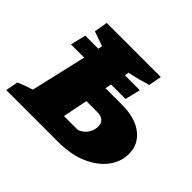

<svg xmlns="http://www.w3.org/2000/svg" viewBox="-135 -706 873 873"><g transform="rotate(45 301.5 -269.5)"><path d="M-6 0 5 -60Q42 -76 78 -87L140 -355H55L73 -429H157L161 -449L90 -474L101 -539H449L437 -476Q409 -468 385.5 -461.5Q362 -455 331 -449L328 -429H424L406 -355H313L307 -325H413Q498 -325 546 -287.5Q594 -250 594 -189Q594 -139 562 -96Q530 -53 470 -26.5Q410 0 325 0ZM263 -102H353Q380 -113 393.5 -134Q407 -155 407 -177Q407 -222 357 -222H287Z"/></g></svg>

Font: Piazzolla SC ExtraBold
Style: Italic
Weight: 800
Italic angle: -11.3°
Designer: Juan Pablo del Peral
Foundry: Huerta Tipografica
Version: Version 1.330